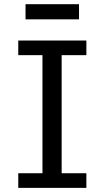

<svg xmlns="http://www.w3.org/2000/svg" viewBox="-20 -909 516 929"><path d="M68.4 -712.9H397.9V-642.1H278.3V-70.8H397.9V0H68.4V-70.8H185.5V-642.1H68.4ZM103.5 -815.4V-888.7H362.3V-815.4Z"/></svg>

Font: Andika LitF DSA DSG
Style: Regular
Weight: 400
Designer: Victor Gaultney, Annie Olsen, Julie Remington, Don Collingsworth, Eric Hays, Becca Hirsbrunner
Foundry: SIL International
Version: Version 6.200 ; LitF DSA DSG; ttfautohint (v1.8.3.10-c5d8)